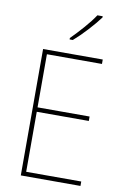

<svg xmlns="http://www.w3.org/2000/svg" viewBox="-102 -1060 692 1068"><g transform="rotate(10 244.0 -526.5)"><path d="M431 -51H94V-765H431V-740H120V-440H414V-415H120V-76H431ZM389 -995Q363 -960 323.5 -917Q284 -874 248 -843H230V-851Q264 -885 300 -926Q336 -967 359 -1002H389Z"/></g></svg>

Font: Noto Sans Tamil UI SemiCondensed Thin
Style: Regular
Weight: 100
Width: 4
Designer: Jelle Bosma - Monotype Design Team
Foundry: Monotype Imaging Inc.
Version: Version 2.004; ttfautohint (v1.8.4.7-5d5b)